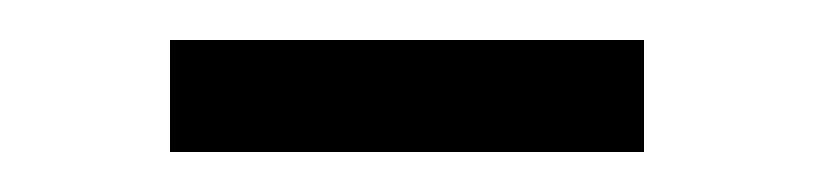

<svg xmlns="http://www.w3.org/2000/svg" viewBox="-20 -625 408 96"><path d="M65 -549V-605H302V-549Z"/></svg>

Font: Lisu Bosa ExtraLight
Style: Regular
Weight: 200
Designer: David Morse, Annie Olsen, Victor Gaultney, Frank Grießhammer (Latin)
Foundry: SIL International
Version: Version 2.000